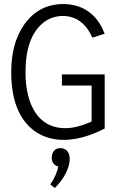

<svg xmlns="http://www.w3.org/2000/svg" viewBox="-20 -689 594 959"><path d="M502.9 -46.9V-317.4H289.1V-261.7H437.5V-82Q363.3 -48.8 306.6 -48.8Q187.5 -48.8 136.7 -164.1Q107.4 -231.4 107.4 -328.1Q107.4 -500 192.4 -572.3Q236.3 -609.4 295.9 -609.4Q393.6 -607.4 441.4 -501L502.9 -520.5Q458 -637.7 349.6 -663.1Q324.2 -668.9 297.9 -668.9Q171.9 -668.9 99.6 -564.5Q36.1 -472.7 36.1 -328.1Q36.1 -122.1 150.4 -36.1Q213.9 9.8 299.8 9.8Q394.5 8.8 502.9 -46.9ZM328.1 104.5Q328.1 62.5 294.9 52.7Q288.1 50.8 282.2 50.8Q251 50.8 241.2 80.1Q238.3 89.8 238.3 98.6Q239.3 133.8 270.5 142.6Q265.6 180.7 231.4 232.4L253.9 250Q312.5 191.4 326.2 126Q328.1 114.3 328.1 104.5Z"/></svg>

Font: Yaldevi Colombo
Style: Regular
Weight: 400
Designer: Sol Matas, Denzil Rajitha, Kosala Senevirathne and Pathum Egodawatta
Foundry: Mooniak
Version: Version 1.020 ; ttfautohint (v1.6)